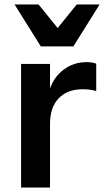

<svg xmlns="http://www.w3.org/2000/svg" viewBox="-20 -836 475 856"><path d="M74 -551H203V-441Q221 -494 265 -526.5Q309 -559 366 -559Q392 -559 409 -552V-430Q385 -438 348 -438Q280 -438 241.5 -397.5Q203 -357 203 -284V0H74ZM45 -816H152L237 -711L322 -816H424L307 -629H162Z"/></svg>

Font: Application Semibold
Style: Regular
Weight: 600
Designer: Wei Huang
Foundry: Wei Huang
Version: Version 0.012